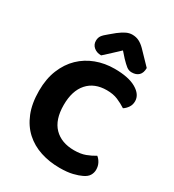

<svg xmlns="http://www.w3.org/2000/svg" viewBox="-203 -954 981 1085"><g transform="rotate(30 287.0 -412.0)"><path d="M539 -522Q539 -499 527 -481.5Q515 -464 499 -454Q473 -471 442.5 -484Q412 -497 370 -497Q290 -497 245 -446.5Q200 -396 200 -303Q200 -207 247.5 -158.5Q295 -110 378 -110Q421 -110 451.5 -121.5Q482 -133 508 -149Q523 -137 532.5 -118.5Q542 -100 542 -77Q542 -57 531.5 -39.5Q521 -22 495 -10Q475 0 441 8.5Q407 17 357 17Q290 17 232 -2Q174 -21 131 -60Q88 -99 63.5 -159.5Q39 -220 39 -303Q39 -381 63.5 -441Q88 -501 130 -541.5Q172 -582 228 -603Q284 -624 348 -624Q439 -624 489 -595Q539 -566 539 -522ZM336 -737Q313 -716 289.5 -693.5Q266 -671 243 -651Q214 -651 195 -667Q176 -683 176 -708Q176 -728 185.5 -741.5Q195 -755 219 -774L254 -803Q280 -823 299.5 -832Q319 -841 338 -841Q362 -841 381.5 -831.5Q401 -822 421 -802L502 -718Q502 -686 485.5 -670Q469 -654 440 -654Q421 -654 406 -665.5Q391 -677 368 -701Z"/></g></svg>

Font: Baloo Paaji 2
Style: Bold
Weight: 700
Designer: Shuchita Grover, Noopur Datye and Ek Type
Foundry: Ek Type
Version: Version 1.640;hotconv 1.0.111;makeotfexe 2.5.65597; ttfautoh